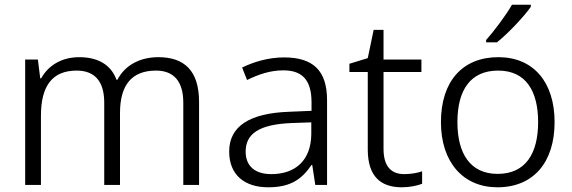

<svg xmlns="http://www.w3.org/2000/svg" viewBox="-20 -786 2433 816"><path d="M653 -543C575 -543 511 -509 479 -447H475C452 -511 396 -543 317 -543C240 -543 184 -506 155 -453H151L141 -533H87V0H154V-294C154 -422 203 -486 306 -486C381 -486 423 -442 423 -350V0H490V-306C490 -426 541 -486 643 -486C717 -486 759 -442 759 -350V0H826V-353C826 -485 764 -543 653 -543Z M1187 -542C1121 -542 1058 -523 1009 -499L1030 -446C1079 -470 1129 -487 1184 -487C1261 -487 1304 -450 1304 -351V-315L1209 -311C1040 -305 954 -249 954 -142C954 -42 1020 10 1120 10C1216 10 1263 -25 1304 -85H1307L1320 0H1370V-360C1370 -487 1310 -542 1187 -542ZM1217 -263 1303 -266V-216C1302 -106 1237 -46 1133 -46C1066 -46 1024 -78 1024 -142C1024 -218 1082 -257 1217 -263Z M1698 -46C1640 -46 1610 -82 1610 -153V-480H1771V-533H1610V-659H1568L1543 -539L1465 -515V-480H1543V-151C1543 -33 1601 10 1688 10C1721 10 1754 3 1774 -5V-58C1755 -51 1726 -46 1698 -46Z M2236 -757V-766H2156C2131 -722 2080 -654 2046 -616V-606H2092C2141 -645 2208 -717 2236 -757ZM2337 -267C2337 -436 2248 -543 2098 -543C1946 -543 1854 -441 1854 -267C1854 -96 1949 10 2094 10C2248 10 2337 -97 2337 -267ZM1924 -267C1924 -404 1980 -486 2097 -486C2216 -486 2267 -398 2267 -267C2267 -134 2214 -47 2095 -47C1978 -47 1924 -134 1924 -267Z"/></svg>

Font: Noto Kufi Arabic Light
Style: Regular
Weight: 300
Designer: Monotype Design Team, David Williams, Khaled Hosny
Foundry: Google LLC
Version: Version 2.109